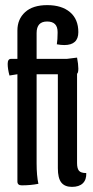

<svg xmlns="http://www.w3.org/2000/svg" viewBox="-20 -720 365 750"><path d="M123 -82Q123 -34 130 -2Q100 4 65 4Q48 4 48 -11V-430L17 -425Q10 -451 10 -470.5Q10 -490 23 -490H48V-601Q48 -645 78 -672.5Q108 -700 164.5 -700Q221 -700 253.5 -672.5Q286 -645 286 -594.5Q286 -544 231 -544Q218 -544 202 -547Q205 -566 205 -591V-595Q205 -636 164 -636Q123 -636 123 -591V-490H241L281 -495Q286 -469 286 -452Q286 -435 281 -432V-83Q281 -62 288.5 -53Q296 -44 317 -44Q318 -18 303.5 -4Q289 10 261 10Q233 10 219.5 -7Q206 -24 206 -63V-430H123Z"/></svg>

Font: el_Medula One
Style: Regular
Weight: 400
Designer: Luciano Vergara
Foundry: Luciano Vergara
Version: Version 1.002 August 17, 2020